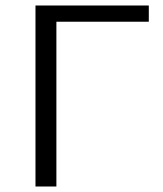

<svg xmlns="http://www.w3.org/2000/svg" viewBox="-20 -678 591 698"><path d="M521 -599H185V0H109V-658H521Z"/></svg>

Font: Ysabeau Infant
Style: Regular
Weight: 400
Designer: Christian Thalmann (Catharsis Fonts)
Version: Version 0.003